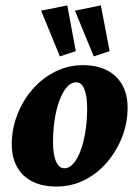

<svg xmlns="http://www.w3.org/2000/svg" viewBox="-20 -681 515 709"><path d="M188.5 7.8Q135.7 7.8 98.6 -11.2Q61.5 -30.3 42.5 -65.4Q23.4 -100.6 23.4 -148.4Q23.4 -204.1 43.5 -256.3Q63.5 -308.6 99.1 -350.1Q134.8 -391.6 183.1 -416Q231.4 -440.4 286.1 -440.4Q337.9 -440.4 375 -421.4Q412.1 -402.3 431.6 -367.2Q451.2 -332 451.2 -283.2Q451.2 -227.5 431.2 -175.8Q411.1 -124 375.5 -82Q339.8 -40 292 -16.1Q244.1 7.8 188.5 7.8ZM217.8 -59.6Q236.3 -59.6 252 -78.1Q267.6 -96.7 278.8 -127.9Q290 -159.2 295.9 -198.7Q301.8 -238.3 301.8 -280.3Q301.8 -326.2 291.5 -351.6Q281.2 -377 261.7 -377Q242.2 -377 226.6 -358.9Q210.9 -340.8 199.2 -309.1Q187.5 -277.3 181.6 -237.8Q175.8 -198.2 175.8 -156.2Q175.8 -109.4 187 -84.5Q198.2 -59.6 217.8 -59.6ZM326.2 -472.7 256.8 -641.6 352.5 -661.1 384.8 -492.2ZM201.2 -472.7 131.8 -641.6 228.5 -661.1 259.8 -492.2Z"/></svg>

Font: Crimson Pro ExtraBold
Style: Italic
Weight: 800
Italic angle: -12°
Designer: Jacques Le Bailly
Foundry: Baron von Fonthausen
Version: Version 1.003